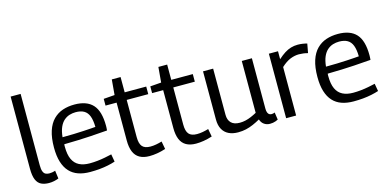

<svg xmlns="http://www.w3.org/2000/svg" viewBox="-71 -1135 3107 1541"><g transform="rotate(-15 1482.5 -365.0)"><path d="M146 -740V-148Q146 -113 153.5 -94.5Q161 -76 174.5 -70Q188 -64 204 -64Q215 -64 227.5 -66Q240 -68 254 -73L263 -6Q246 1 225 5.5Q204 10 182 10Q145 10 118 -3Q91 -16 77 -49Q63 -82 63 -141V-740Z M524 10Q469 10 426 -5Q383 -20 353.5 -52Q324 -84 308.5 -134Q293 -184 293 -254Q293 -335 311.5 -391.5Q330 -448 364 -482Q398 -516 442.5 -531Q487 -546 540 -546Q642 -546 692 -491.5Q742 -437 742 -315Q742 -309 741.5 -298Q741 -287 740 -277Q719 -276 683.5 -273Q648 -270 601 -267Q554 -264 498 -262Q442 -260 380 -259Q379 -254 379 -249Q379 -244 379 -238Q379 -173 397.5 -133.5Q416 -94 451.5 -76Q487 -58 538 -58Q570 -58 603 -61.5Q636 -65 666.5 -71Q697 -77 723 -83L734 -20Q707 -11 673.5 -4Q640 3 603 6.5Q566 10 524 10ZM381 -317Q429 -317 473.5 -318.5Q518 -320 555.5 -322Q593 -324 619 -326Q645 -328 657 -329Q656 -385 643 -419Q630 -453 603 -468.5Q576 -484 534 -484Q508 -484 483 -476.5Q458 -469 436.5 -450.5Q415 -432 400.5 -399.5Q386 -367 381 -317Z M1017 10Q968 10 935.5 -8.5Q903 -27 887.5 -64.5Q872 -102 872 -158V-473H780V-529L872 -536L883 -663H956V-536H1135V-473H956V-164Q956 -110 976.5 -86Q997 -62 1044 -62Q1068 -62 1092 -66.5Q1116 -71 1140 -78L1152 -13Q1115 -1 1081 4.5Q1047 10 1017 10Z M1404 10Q1355 10 1322.5 -8.5Q1290 -27 1274.5 -64.5Q1259 -102 1259 -158V-473H1167V-529L1259 -536L1270 -663H1343V-536H1522V-473H1343V-164Q1343 -110 1363.5 -86Q1384 -62 1431 -62Q1455 -62 1479 -66.5Q1503 -71 1527 -78L1539 -13Q1502 -1 1468 4.5Q1434 10 1404 10Z M1754 10Q1709 10 1676 -6Q1643 -22 1625 -54.5Q1607 -87 1607 -136V-536H1691V-153Q1691 -109 1715 -85Q1739 -61 1786 -61Q1811 -61 1834.5 -66.5Q1858 -72 1881.5 -82Q1905 -92 1929 -105V-536H2013V-117Q2013 -97 2018 -84.5Q2023 -72 2031.5 -67Q2040 -62 2050 -62Q2064 -62 2077 -68L2086 -7Q2077 -2 2066 2Q2055 6 2043 8Q2031 10 2018 10Q1991 10 1970 -4.5Q1949 -19 1940 -47Q1910 -30 1880 -17Q1850 -4 1819.5 3Q1789 10 1754 10Z M2230 -536V-470Q2260 -497 2286 -513.5Q2312 -530 2339 -538Q2366 -546 2395 -546Q2416 -546 2436 -543Q2456 -540 2473 -535L2459 -459Q2441 -464 2421.5 -466.5Q2402 -469 2385 -469Q2350 -469 2313.5 -454.5Q2277 -440 2237 -403V0H2154V-536Z M2713 10Q2658 10 2615 -5Q2572 -20 2542.5 -52Q2513 -84 2497.5 -134Q2482 -184 2482 -254Q2482 -335 2500.5 -391.5Q2519 -448 2553 -482Q2587 -516 2631.5 -531Q2676 -546 2729 -546Q2831 -546 2881 -491.5Q2931 -437 2931 -315Q2931 -309 2930.5 -298Q2930 -287 2929 -277Q2908 -276 2872.5 -273Q2837 -270 2790 -267Q2743 -264 2687 -262Q2631 -260 2569 -259Q2568 -254 2568 -249Q2568 -244 2568 -238Q2568 -173 2586.5 -133.5Q2605 -94 2640.5 -76Q2676 -58 2727 -58Q2759 -58 2792 -61.5Q2825 -65 2855.5 -71Q2886 -77 2912 -83L2923 -20Q2896 -11 2862.5 -4Q2829 3 2792 6.5Q2755 10 2713 10ZM2570 -317Q2618 -317 2662.5 -318.5Q2707 -320 2744.5 -322Q2782 -324 2808 -326Q2834 -328 2846 -329Q2845 -385 2832 -419Q2819 -453 2792 -468.5Q2765 -484 2723 -484Q2697 -484 2672 -476.5Q2647 -469 2625.5 -450.5Q2604 -432 2589.5 -399.5Q2575 -367 2570 -317Z"/></g></svg>

Font: Georama ExtraCondensed Thin
Style: Regular
Weight: 400
Version: Version 1.001